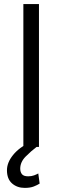

<svg xmlns="http://www.w3.org/2000/svg" viewBox="-20 -731 309 955"><path d="M173.8 -710.9V0H96.2V-710.9ZM133.8 -26.9 166 -3.4Q133.8 21 107.2 48.1Q80.6 75.2 80.6 107.9Q80.6 124.5 89.1 135.3Q97.7 146 120.1 146Q137.2 146 149.9 141.1Q162.6 136.2 170.4 131.8L177.2 182.1Q166 189.5 148.2 196.5Q130.4 203.6 103 203.6Q65.4 203.6 40 181.4Q14.6 159.2 14.6 115.7Q14.6 77.6 44.7 40.3Q74.7 2.9 133.8 -26.9Z"/></svg>

Font: Vazirmatn RD FD Light
Style: Regular
Weight: 300
Designer: Saber Rastikerdar
Foundry: Saber Rastikerdar
Version: Version 33.003